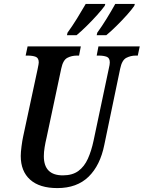

<svg xmlns="http://www.w3.org/2000/svg" viewBox="-20 -951 734 981"><path d="M273 10Q182 10 134 -33Q86 -76 86 -154Q86 -173 90 -203.5Q94 -234 98 -252L172 -597Q178 -625 178 -632Q178 -655 162 -661Q146 -667 121 -667H111L121 -714H393L384 -667H373Q346 -667 324 -655.5Q302 -644 293 -601L218 -248Q212 -223 208 -198.5Q204 -174 204 -153Q204 -55 301 -55Q350 -55 380.5 -77.5Q411 -100 429 -140Q447 -180 458 -232L536 -601Q541 -621 541 -632Q541 -655 525 -661Q509 -667 484 -667H474L483 -714H694L684 -667H673Q648 -667 625.5 -655.5Q603 -644 594 -600L513 -211Q492 -106 432.5 -48Q373 10 273 10ZM477 -784Q501 -817 525 -856Q549 -895 569 -931H669L666 -921Q654 -903 628.5 -874.5Q603 -846 574 -817.5Q545 -789 523 -771H474ZM325 -784Q349 -817 373.5 -856.5Q398 -896 418 -931H518L515 -921Q502 -903 476.5 -874.5Q451 -846 422 -817.5Q393 -789 371 -771H322Z"/></svg>

Font: Noto Serif ExtraCondensed SemiBold
Style: Italic
Weight: 600
Width: 2
Italic angle: -12°
Designer: Monotype Design Team
Foundry: Monotype Imaging Inc.
Version: Version 2.013